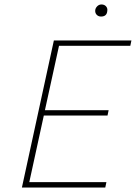

<svg xmlns="http://www.w3.org/2000/svg" viewBox="-20 -839 608 859"><path d="M432 -765Q420 -765 412.5 -773Q405 -781 406 -793Q407 -803 415 -811Q423 -819 434 -819Q447 -819 454.5 -810.5Q462 -802 460 -790Q458 -765 432 -765ZM563 -634H244L181 -346H466L461 -322H176L111 -24H456L451 0H78L221 -658H568Z"/></svg>

Font: EauTestText Extralight
Style: Italic
Weight: 250
Italic angle: -12°
Designer: Christian Thalmann (Catharsis Fonts)
Version: Version 0.001;PS 000.001;hotconv 1.0.88;makeotf.lib2.5.64775